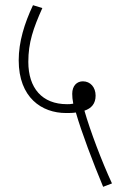

<svg xmlns="http://www.w3.org/2000/svg" viewBox="-20 -652 451 739"><path d="M377 67 411 54C372 -30 327 -149 305 -226C332 -235 348 -253 348 -284C348 -316 328 -339 299 -339C276 -339 258 -322 258 -291C258 -280 259 -268 262 -253C253 -251 245 -251 238 -251C142 -251 89 -313 89 -414C89 -488 108 -543 143 -621L107 -632C74 -562 52 -491 52 -420C52 -276 141 -217 234 -217C247 -217 260 -217 272 -219C293 -145 339 -24 377 67Z"/></svg>

Font: Noto Sans ExtraCondensed ExtraLight
Style: Regular
Weight: 200
Width: 2
Designer: Monotype Design Team
Foundry: Monotype Imaging Inc.
Version: Version 2.013